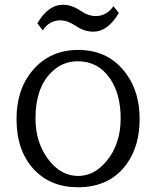

<svg xmlns="http://www.w3.org/2000/svg" viewBox="-20 -771 660 811"><path d="M310.5 -560.1Q441.4 -560.1 514.6 -457.5Q569.8 -380.4 569.8 -268.6Q569.8 -154.8 515.6 -79.1Q444.3 20 309.6 20Q193.8 20 123 -55.7Q49.8 -134.3 49.8 -268.6Q49.8 -394.5 118.2 -474.1Q191.4 -560.1 310.5 -560.1ZM308.6 -512.2Q242.2 -512.2 194.8 -463.4Q129.9 -397.5 129.9 -271Q129.9 -168.9 184.1 -97.7Q236.8 -27.8 310.1 -27.8Q377 -27.8 428.7 -88.9Q489.7 -161.6 489.7 -271.5Q489.7 -373 445.3 -438.5Q395 -512.2 308.6 -512.2ZM481.9 -716.3Q435.5 -637.2 374 -637.2Q336.4 -637.2 300.8 -661.1Q265.1 -685.1 235.8 -685.1Q188.5 -685.1 160.6 -643.1L137.7 -672.4Q183.6 -751 246.1 -751Q283.2 -751 323.7 -723.6Q354 -703.1 383.8 -703.1Q430.7 -703.1 459 -745.1Z"/></svg>

Font: BIZ UDPMincho
Style: Regular
Weight: 400
Designer: TypeBank Co., Ltd.
Foundry: Morisawa Inc.
Version: Version 1.06